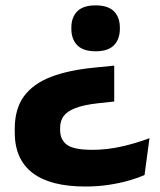

<svg xmlns="http://www.w3.org/2000/svg" viewBox="-20 -520 589 708"><path d="M401.2 -278V-145.7L341 -139.2Q288.6 -133.2 258.2 -121.5Q227.9 -109.8 214.8 -92.1Q201.7 -74.3 201.7 -48.5V-40.8Q201.7 -4.3 227.3 14.1Q252.9 32.5 320.3 32.5Q373.9 32.5 427.6 20.4Q481.4 8.4 531.2 -10.4L513 125.4Q490.9 135.4 457.6 145.1Q424.4 154.8 383.1 161.3Q341.8 167.8 295.2 167.8Q165 167.8 99.7 117.4Q34.4 67 34.4 -31.4V-45Q34.4 -118.5 68.2 -164.8Q102.1 -211 166.9 -236.1Q231.7 -261.1 325.3 -270.4ZM332.5 -500.2Q378.6 -500.2 400.3 -478.2Q422 -456.2 422 -417.8V-414Q422 -375.6 400.3 -353.2Q378.6 -330.9 332.5 -330.9Q286.8 -330.9 264.9 -353.2Q243.1 -375.6 243.1 -414V-417.8Q243.1 -456.2 264.9 -478.2Q286.8 -500.2 332.5 -500.2Z"/></svg>

Font: Anek Gurmukhi Medium SemiExpanded
Style: Regular
Weight: 500
Width: 6
Version: Version 1.003